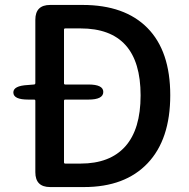

<svg xmlns="http://www.w3.org/2000/svg" viewBox="-20 -757 765 777"><path d="M183 0Q123 0 123 -60V-349Q123 -354 118 -354H94Q35 -354 34 -382Q33 -410 93 -413L117 -415Q123 -415 123 -421V-677Q123 -737 183 -737H314Q485 -737 577 -643.5Q669 -550 669 -371.5Q669 -193 577.5 -96.5Q486 0 320 0ZM239 -100Q239 -95 244 -95H306Q425 -95 487 -164.5Q549 -234 549 -371Q549 -642 306 -642H244Q239 -642 239 -637V-420Q239 -415 244 -415H338Q398 -415 398 -385Q398 -354 338 -354H244Q239 -354 239 -349Z"/></svg>

Font: Resource Han Rounded KR Medium
Style: Regular
Weight: 500
Designer: Cyano Hao (round all glyphs); Ryoko NISHIZUKA 西塚涼子 (kana, bopomofo & ideographs); Paul D. Hunt (Latin, Greek & Cyrillic)
Foundry: Cyano Hao
Version: 0.990